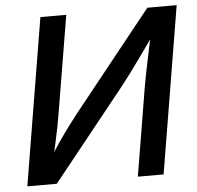

<svg xmlns="http://www.w3.org/2000/svg" viewBox="-52 -781 856 834"><g transform="rotate(-5 376.0 -364.0)"><path d="M627.9 0H515.6L580.1 -388.7Q583.5 -409.7 590.6 -444.6Q597.7 -479.5 607.4 -526.1Q617.2 -572.8 628.9 -628.4L646 -625Q603.5 -564.9 573.2 -522.5Q543 -480 519.3 -448.2Q495.6 -416.5 472.2 -387.2L162.1 0H33.7L154.3 -727.5H267.1L197.8 -311.5Q193.8 -285.6 187 -250.2Q180.2 -214.8 171.4 -175.3Q162.6 -135.7 152.3 -95.7L139.2 -100.1Q164.6 -142.1 189.7 -179Q214.8 -215.8 236.8 -245.1Q258.8 -274.4 274.4 -294.4L620.6 -727.5H748.5Z"/></g></svg>

Font: Inter 16pt Medium
Style: Italic
Weight: 500
Italic angle: -9.3988°
Version: Version 4.001;git-66647c0bb